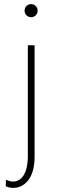

<svg xmlns="http://www.w3.org/2000/svg" viewBox="-20 -740 300 938"><path d="M9 138 8 170C19 175 32 178 45 178C95 178 149 136 149 27V-519H116V22C116 112 82 147 44 147C32 147 20 143 9 138ZM132 -656C150 -656 164 -670 164 -688C164 -705 150 -720 132 -720C114 -720 100 -705 100 -688C100 -670 114 -656 132 -656Z"/></svg>

Font: Chess Sans ExtraLight
Style: Regular
Weight: 275
Designer: Wolf Bōese
Foundry: Wolf Bōese
Version: Version 7.223;Glyphs 3.3 (3306)